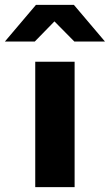

<svg xmlns="http://www.w3.org/2000/svg" viewBox="-82 -770 452 790"><path d="M63 0V-516H225V0ZM224 -599 142 -682 61 -599H-62L66 -750H222L350 -599Z"/></svg>

Font: Red Hat Text
Style: Bold
Weight: 700
Designer: Pentagram, MCKL
Foundry: MCKL
Version: Version 1.030